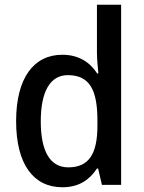

<svg xmlns="http://www.w3.org/2000/svg" viewBox="-20 -780 606 810"><path d="M243 10C314 10 358 -22 389 -69H394L410 0H491V-760H389V-555C389 -530 393 -494 395 -470H390C360 -517 312 -549 243 -549C123 -549 48 -452 48 -269C48 -86 122 10 243 10ZM268 -74C191 -74 152 -142 152 -268C152 -391 190 -463 266 -463C360 -463 391 -398 391 -271V-250C391 -132 356 -74 268 -74Z"/></svg>

Font: Noto Sans Arabic SemCond Med
Style: Regular
Weight: 500
Width: 4
Designer: Monotype Design Team, Nadine Chahine, Nizar Qandah and Khaled Hosny
Foundry: Monotype Imaging Inc.
Version: Version 2.012